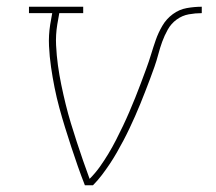

<svg xmlns="http://www.w3.org/2000/svg" viewBox="-20 -550 640 570"><path d="M232 0Q221 -28 211 -56.5Q201 -85 191.5 -114Q182 -143 173 -172Q164 -201 156 -230.5Q148 -260 142 -290Q136 -320 131.5 -351Q127 -382 125.5 -413.5Q124 -445 129 -477L135 -511H66V-530H227V-511H156L150 -477Q145 -446 146.5 -415.5Q148 -385 152 -356Q156 -327 162 -298Q168 -269 175 -240.5Q182 -212 190.5 -184Q199 -156 208 -128.5Q217 -101 226.5 -73.5Q236 -46 246 -19Q263 -36 276.5 -55Q290 -74 302 -94Q314 -114 324.5 -134.5Q335 -155 345 -176Q355 -197 364 -218Q373 -239 381.5 -260Q390 -281 398 -302.5Q406 -324 414 -345.5Q422 -367 428.5 -388.5Q435 -410 442.5 -431.5Q450 -453 462 -473.5Q474 -494 493 -508Q512 -522 534.5 -526Q557 -530 579 -530V-511Q560 -511 540.5 -507.5Q521 -504 504.5 -492Q488 -480 478 -462Q468 -444 461.5 -426Q455 -408 450 -389Q445 -370 438.5 -351.5Q432 -333 425 -314.5Q418 -296 411 -278Q404 -260 396.5 -241.5Q389 -223 381 -205Q373 -187 364.5 -169Q356 -151 346.5 -133Q337 -115 327 -97.5Q317 -80 306 -63.5Q295 -47 282.5 -30.5Q270 -14 256 0Z"/></svg>

Font: Iosevka Curly Slab ThExObl
Style: Regular
Weight: 100
Width: 7
Italic angle: -9°
Monospace: yes
Designer: Belleve Invis
Foundry: Belleve Invis
Version: Version 11.1.0; ttfautohint (v1.8.3)